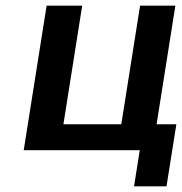

<svg xmlns="http://www.w3.org/2000/svg" viewBox="-20 -532 645 680"><path d="M64 0H475L454.7 128H569.7L604.6 -92H534.6L601.1 -512H476.1L409.6 -92H204.6L271.1 -512H145.1Z"/></svg>

Font: Fog Sans
Style: It
Weight: 700
Foundry: Intel Corporation
Version: Version 1.00